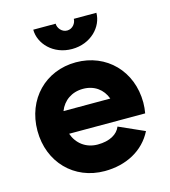

<svg xmlns="http://www.w3.org/2000/svg" viewBox="-110 -811 805 911"><g transform="rotate(-15 292.5 -355.0)"><path d="M292.5 -586.4C385.3 -586.4 447.8 -654.3 447.8 -722.7H336.9C336.9 -702.1 319.8 -677.2 292.5 -677.2C265.6 -677.2 247.6 -702.1 247.6 -722.7H137.7C137.7 -654.3 199.7 -586.4 292.5 -586.4ZM404.8 -175.3C391.1 -140.6 352.5 -117.2 292.5 -117.2C234.9 -117.2 191.4 -151.4 174.3 -201.7H547.9C550.8 -218.3 552.7 -236.3 552.7 -253.9C552.7 -408.7 442.4 -521 292.5 -521C142.6 -521 32.7 -408.7 32.7 -253.9C32.7 -99.1 142.6 13.2 292.5 13.2C397.5 13.2 486.3 -33.2 529.8 -119.6ZM292.5 -390.6C348.1 -390.6 388.7 -360.4 406.2 -312.5H176.3C194.8 -360.4 237.3 -390.6 292.5 -390.6Z"/></g></svg>

Font: Giphurs ExtraBold
Style: Regular
Weight: 800
Version: Version 1.000